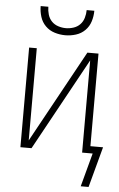

<svg xmlns="http://www.w3.org/2000/svg" viewBox="-61 -782 621 998"><g transform="rotate(5 250.0 -282.5)"><path d="M250 -600Q222 -600 194.5 -608.5Q167 -617 147 -637Q127 -657 118.5 -684.5Q110 -712 110 -740H150Q150 -720 156 -699.5Q162 -679 176 -664.5Q190 -650 210 -643.5Q230 -637 250 -637Q270 -637 290 -643.5Q310 -650 324 -664.5Q338 -679 344 -699.5Q350 -720 350 -740H390Q390 -712 381.5 -684.5Q373 -657 353 -637Q333 -617 305.5 -608.5Q278 -600 250 -600ZM440 175H399L446 0H391V-481L127 0H69V-520H109V-39L373 -520H431V-37H497Z"/></g></svg>

Font: Iosevka Curly Extralight
Style: Regular
Weight: 200
Monospace: yes
Designer: Belleve Invis
Foundry: Belleve Invis
Version: Version 22.1.2; ttfautohint (v1.8.4)